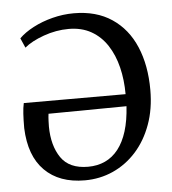

<svg xmlns="http://www.w3.org/2000/svg" viewBox="-45 -596 585 652"><g transform="rotate(-5 247.0 -270.0)"><path d="M218.5 15Q131.5 15 81.8 -34.8Q32 -84.5 28.5 -179.5Q28.5 -208.5 29.8 -228.8Q31 -249 34.5 -264.5H381.5Q381.5 -313 371 -356Q360.5 -399 339 -432Q317.5 -465 284.8 -483.5Q252 -502 208 -502Q165 -502 122.5 -486.8Q80 -471.5 56.5 -451.5L42 -484.5Q61 -503.5 91 -519.2Q121 -535 157 -544.2Q193 -553.5 230 -553.5Q306.5 -553.5 359.5 -518Q412.5 -482.5 439.5 -419Q466.5 -355.5 466.5 -271.5Q466.5 -206.5 447.2 -153.8Q428 -101 394 -63.2Q360 -25.5 315 -5.2Q270 15 218.5 15ZM233.5 -30Q265.5 -30 291.5 -42Q317.5 -54 336.5 -78.2Q355.5 -102.5 366.8 -138.8Q378 -175 381 -223.5L115 -221Q113.5 -210.5 113 -196.8Q112.5 -183 112.5 -177.5Q113 -112.5 141.2 -71.2Q169.5 -30 233.5 -30Z"/></g></svg>

Font: Merriweather 48pt Light
Style: Regular
Weight: 300
Version: Version 2.100